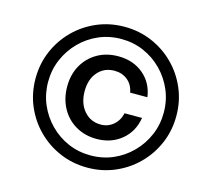

<svg xmlns="http://www.w3.org/2000/svg" viewBox="-107 -854 1045 988"><g transform="rotate(15 415.0 -360.0)"><path d="M439 15Q361 15 293 -14Q225 -43 173.5 -94.5Q122 -146 93 -214Q64 -282 64 -360Q64 -438 93 -506Q122 -574 173.5 -625.5Q225 -677 293 -706Q361 -735 439 -735Q517 -735 585 -706Q653 -677 704.5 -625.5Q756 -574 785 -506Q814 -438 814 -360Q814 -282 785 -214Q756 -146 704.5 -94.5Q653 -43 585 -14Q517 15 439 15ZM439 -50Q503 -50 558.5 -74Q614 -98 656.5 -141Q699 -184 723 -240Q747 -296 747 -360Q747 -424 723 -480Q699 -536 656.5 -579Q614 -622 558.5 -646Q503 -670 439 -670Q375 -670 319.5 -646Q264 -622 221.5 -579Q179 -536 155 -480Q131 -424 131 -360Q131 -296 155 -240Q179 -184 221.5 -141Q264 -98 319.5 -74Q375 -50 439 -50ZM447 -140Q385 -140 336 -168.5Q287 -197 259.5 -247.5Q232 -298 232 -362Q232 -426 259.5 -475Q287 -524 335.5 -552Q384 -580 447 -580Q527 -580 581 -534.5Q635 -489 645 -415H553Q546 -456 517 -479.5Q488 -503 447 -503Q393 -503 359 -464.5Q325 -426 325 -362Q325 -298 359.5 -257.5Q394 -217 449 -217Q487 -217 515.5 -241Q544 -265 553 -305H646Q634 -230 579.5 -185Q525 -140 447 -140Z"/></g></svg>

Font: Instrument Sans Condensed
Style: Bold Italic
Weight: 700
Width: 3
Italic angle: -13°
Designer: Rodrigo Fuenzalida
Foundry: fragTYPE
Version: Version 1.000;gftools[0.9.28]